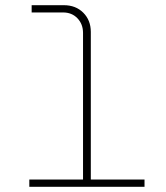

<svg xmlns="http://www.w3.org/2000/svg" viewBox="-20 -720 640 740"><path d="M300 -13V-593Q300 -627 278.5 -649.5Q257 -672 223 -672H102V-700H226Q272 -700 301 -671Q330 -642 330 -597V-13ZM93 0V-28H537V0Z"/></svg>

Font: SUSE Thin
Style: Regular
Weight: 250
Designer: Rene Bieder
Foundry: SUSE
Version: Version 1.000